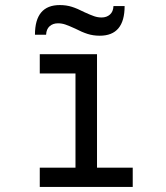

<svg xmlns="http://www.w3.org/2000/svg" viewBox="-20 -738 656 758"><path d="M504 -76V0H137V-76H278V-448H137V-524H363V-76ZM277 -625Q253 -636 238.5 -641Q224 -646 209 -646Q189 -646 176 -634.5Q163 -623 162 -601H118Q118 -718 216 -718Q242 -718 264 -711Q286 -704 313 -690Q337 -679 351.5 -674Q366 -669 381 -669Q401 -669 414 -680.5Q427 -692 428 -714H472Q472 -597 374 -597Q348 -597 326 -604Q304 -611 277 -625Z"/></svg>

Font: Overpass Mono
Style: Regular
Weight: 400
Monospace: yes
Designer: Delve Withrington, Dave Bailey
Foundry: Delve Fonts
Version: Version 1.000;DELV;Overpass